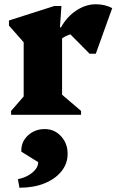

<svg xmlns="http://www.w3.org/2000/svg" viewBox="-20 -538 553 900"><path d="M32 0V-18L91 -86V-340L22 -418V-442L235 -510H268L261 -410H266Q294 -460 338 -489Q382 -518 429 -518Q472 -518 506 -500L429 -286H400L310 -377Q288 -370 271 -358V-94L360 -18V0ZM71 342 64 302Q106 293 132.5 270.5Q159 248 159 222L80 173V167Q80 125 112 96Q144 67 190 67Q235 67 266 100.5Q297 134 297 183Q297 229 268 265Q239 301 188.5 321.5Q138 342 71 342Z"/></svg>

Font: Platypi ExtraBold
Style: Regular
Weight: 800
Designer: David Sargent
Foundry: Bolt Cutter Type
Version: Version 1.200; ttfautohint (v1.8.4.7-5d5b)